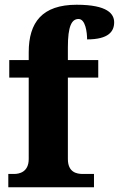

<svg xmlns="http://www.w3.org/2000/svg" viewBox="-20 -789 501 809"><path d="M15 0H376V-56H329C303 -56 266 -63 266 -119V-462H394V-536H266V-590C266 -679 282 -709 311 -709C340 -709 347 -653 347 -623C438 -623 461 -657 461 -695C461 -730 434 -769 303 -769C158 -769 101 -695 101 -569V-536H19V-462H101V-119C101 -63 60 -56 39 -56H15Z"/></svg>

Font: Noto Serif Devanagari SemiCondensed ExtraBold
Style: Regular
Weight: 800
Width: 4
Designer: Universal Thirst, Indian Type Foundry and the Monotype Design Team
Foundry: Monotype Imaging Inc.
Version: Version 2.004